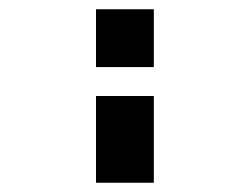

<svg xmlns="http://www.w3.org/2000/svg" viewBox="-20 -395 540 415"><path d="M187.5 -375H312.5V-250H187.5ZM187.5 -187.5H312.5V0H187.5Z"/></svg>

Font: Half Eighties
Style: Regular
Weight: 400
Monospace: yes
Designer: Jayvee Enaguas (HarvettFox96)
Version: 20191127.01dev02